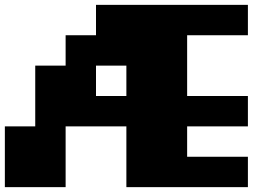

<svg xmlns="http://www.w3.org/2000/svg" viewBox="-20 -770 1040 790"><path d="M375 -750H1000V-625H750V-375H1000V-250H750V-125H1000V0H500V-250H250V0H0V-250H125V-500H250V-625H375ZM375 -500V-375H500V-500Z"/></svg>

Font: Dogica
Style: Bold
Weight: 700
Monospace: yes
Designer: Roberto Mocci
Version: Version 001.000